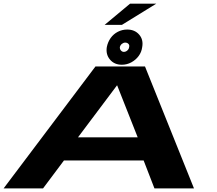

<svg xmlns="http://www.w3.org/2000/svg" viewBox="-23 -1046 1203 1066"><path d="M-3 0H216L332 -155H774.5L834.5 0H1054L782 -677H507ZM410 -283.5 626.5 -572H627.5L741.5 -283.5ZM653.5 -686.5Q681.5 -686.5 706 -699.8Q730.5 -713 746.8 -735Q763 -757 766.5 -784.5Q774 -826 749.5 -854Q725 -882 683 -882Q655.5 -882 631.2 -869.5Q607 -857 591.2 -834.8Q575.5 -812.5 570 -784.5Q563.5 -743.5 587.8 -715Q612 -686.5 653.5 -686.5ZM664.5 -758Q655 -758 648.2 -766Q641.5 -774 642.5 -784.5Q645 -795.5 653.8 -802.5Q662.5 -809.5 672 -809.5Q683 -809.5 690 -802.5Q697 -795.5 694 -784.5Q693 -774 684.2 -766Q675.5 -758 664.5 -758ZM558 -908H654L844.5 -1025.5H699Z"/></svg>

Font: Anybody ExtraExpanded
Style: Bold Italic
Weight: 700
Width: 8
Italic angle: -10°
Version: Version 1.113;gftools[0.9.25]